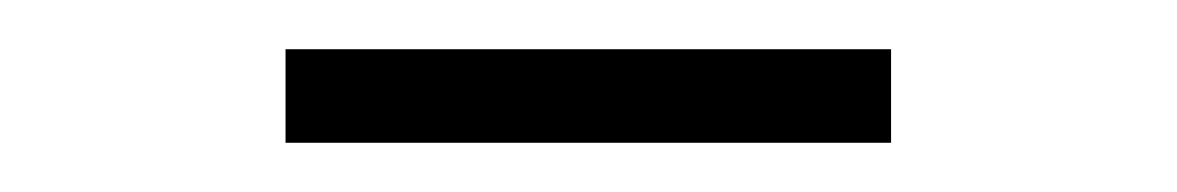

<svg xmlns="http://www.w3.org/2000/svg" viewBox="-20 -873 478 78"><path d="M96 -815V-853H342V-815Z"/></svg>

Font: Matangi Light
Style: Regular
Weight: 300
Designer: Prashant Pant
Foundry: The Graphic Ant
Version: Version 3.002